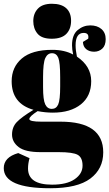

<svg xmlns="http://www.w3.org/2000/svg" viewBox="-30 -751 582 1021"><path d="M411 -528 439 -545Q445 -576 415 -576Q372 -576 372 -510Q372 -484 379 -450Q455 -399 455 -319.5Q455 -240 400 -196Q345 -152 251 -152Q212 -152 170 -160Q126 -132 126 -118Q126 -104 190 -104H292Q519 -104 519 59Q519 147 450.5 198.5Q382 250 237 250Q-10 250 -10 143Q-10 85 67 63L127 90Q119 119 119 145Q119 231 247 231Q325 231 367 202Q409 173 409 130Q409 87 383.5 72.5Q358 58 282 58H185Q104 58 69 31Q34 4 34 -35.5Q34 -75 59 -101.5Q84 -128 148 -167Q32 -200 32 -319Q32 -394 86 -440Q140 -486 248 -486Q313 -486 359 -461Q353 -488 353 -510Q353 -566 383 -591Q413 -616 450 -616Q487 -616 509.5 -596.5Q532 -577 532 -543Q532 -509 514 -492.5Q496 -476 470.5 -476Q445 -476 428.5 -489.5Q412 -503 411 -528ZM199 -341V-287Q199 -220 210.5 -196Q222 -172 245.5 -172Q269 -172 279.5 -195.5Q290 -219 290 -292V-341Q290 -419 280 -443.5Q270 -468 246.5 -468Q223 -468 211 -442.5Q199 -417 199 -341ZM245 -545Q192 -545 169.5 -572Q147 -599 147 -639Q147 -679 171.5 -705Q196 -731 246 -731Q296 -731 322 -707.5Q348 -684 348 -640.5Q348 -597 323 -571Q298 -545 245 -545Z"/></svg>

Font: Abril Fatface
Style: Regular
Weight: 400
Designer: Veronika Burian, Jos Scaglione
Foundry: TypeTogether
Version: Version 1.001